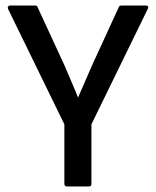

<svg xmlns="http://www.w3.org/2000/svg" viewBox="-20 -675 565 695"><path d="M223 0Q213 0 213 -10V-225L9 -643Q7 -648 9.5 -651.5Q12 -655 16 -655H107Q116 -655 117 -647L214 -437Q226 -408 238.5 -379.5Q251 -351 262 -323H263Q276 -352 288 -380.5Q300 -409 313 -438L409 -647Q411 -655 420 -655H508Q514 -655 516 -651.5Q518 -648 515 -643L311 -225V-10Q311 0 302 0Z"/></svg>

Font: Sofia Sans Semi Condensed SemiBold
Style: Regular
Weight: 600
Designer: Botio Nikoltchev, Ani Petrova
Foundry: lettersoup
Version: Version 4.100